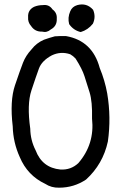

<svg xmlns="http://www.w3.org/2000/svg" viewBox="-20 -828 540 877"><path d="M333 -804.7Q376 -816.4 405.3 -783.2Q418.9 -751 404.3 -719.7Q381.8 -691.4 348.6 -681.6Q315.4 -689.5 295.9 -717.8Q288.1 -747.1 300.8 -776.4Q309.6 -797.9 333 -804.7ZM135.7 -796.9Q154.3 -804.7 175.8 -804.7Q204.1 -808.6 219.7 -785.2Q241.2 -769.5 239.3 -743.2Q241.2 -709 211.9 -693.4Q194.3 -677.7 171.9 -683.6Q139.6 -682.6 122.1 -709Q106.4 -726.6 108.4 -750Q106.4 -782.2 135.7 -796.9ZM230.5 -662.1Q256.8 -664.1 282.2 -663.1Q402.3 -641.6 435.5 -517.6Q459 -460.9 469.7 -401.4Q488.3 -291 472.7 -181.6Q450.2 -78.1 373 -7.8Q317.4 29.3 250 29.3Q214.8 30.3 186.5 11.7Q105.5 -26.4 70.3 -110.4Q40 -176.8 38.1 -251Q24.4 -367.2 48.3 -438Q72.3 -508.8 85 -541.5Q97.7 -574.2 124 -602.5Q146.5 -631.8 180.7 -646.5Q205.1 -655.3 230.5 -662.1ZM300.8 -580.1Q257.8 -594.7 216.8 -575.2Q170.9 -550.8 157.7 -514.6Q144.5 -478.5 123.5 -415Q102.5 -351.6 118.2 -240.2Q119.1 -187.5 142.6 -141.6Q172.9 -61.5 255.9 -53.7Q303.7 -50.8 337.9 -83Q413.1 -169.9 400.4 -286.1Q402.3 -364.3 389.2 -406.2Q376 -448.2 365.7 -480.5Q355.5 -512.7 325.2 -560.5Q314.5 -572.3 300.8 -580.1Z"/></svg>

Font: JasonHandwriting1
Style: Regular
Weight: 400
Version: Version 1.48.20